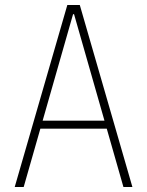

<svg xmlns="http://www.w3.org/2000/svg" viewBox="-20 -750 590 770"><path d="M39 0 250 -730H300L511 0H475L277 -693H273L75 0ZM130 -234V-266H420V-234Z"/></svg>

Font: M PLUS Code Latin SemiExpanded ExtraLight
Style: Regular
Weight: 250
Width: 6
Designer: Coji Morishita
Foundry: UNDERFOREST DESIGN
Version: Version 1.002; ttfautohint (v1.8.3)